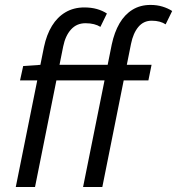

<svg xmlns="http://www.w3.org/2000/svg" viewBox="-20 -744 705 764"><path d="M42.8 0 155 -557.1Q165.3 -605.9 186.8 -641.1Q208.3 -676.2 240.8 -695.3Q273.3 -714.4 315.5 -714.4Q342.9 -714.4 365.5 -708.1Q388 -701.7 405.4 -690.2L379.5 -637.1Q368.7 -644 353.8 -647.8Q339 -651.6 320.1 -651.6Q285.3 -651.6 262.8 -626.9Q240.2 -602.2 231.5 -559.3L119.4 0ZM310.6 0 424.7 -567.1Q435.1 -615.9 455.6 -651.1Q476.1 -686.2 507.1 -705.3Q538 -724.4 578.9 -724.4Q605.1 -724.4 626.7 -717.7Q648.3 -711.1 665.1 -700.2L639.1 -647.1Q628.9 -654 615.1 -657.8Q601.2 -661.6 583.5 -661.6Q551.3 -661.6 530.6 -636.9Q509.9 -612.2 501.3 -569.3L387.2 0ZM59.7 -424 72.3 -481.4 142.5 -486.1H583.1L570.5 -424Z"/></svg>

Font: Source Sans 3
Style: Italic
Weight: 200
Italic angle: -11°
Designer: Paul D. Hunt
Foundry: Adobe
Version: Version 3.046;hotconv 1.0.118;makeotfexe 2.5.65603